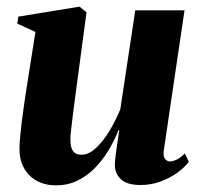

<svg xmlns="http://www.w3.org/2000/svg" viewBox="-20 -545 602 577"><path d="M149 12Q114.5 12 89.8 -2Q65 -16 51.8 -40.5Q38.5 -65 38.5 -97Q38.5 -112 40.5 -133Q42.5 -154 45.2 -177.8Q48 -201.5 51.5 -224.2Q55 -247 57.5 -265.5L86.5 -449L32 -474L35 -495L219 -525L240 -508L210 -284Q207.5 -264 204.2 -240Q201 -216 198.2 -193.2Q195.5 -170.5 193.5 -153Q191.5 -135.5 191.5 -128Q191.5 -112 194.5 -101.5Q197.5 -91 204.8 -85.5Q212 -80 225 -80Q247 -80 269 -100.8Q291 -121.5 309.8 -153Q328.5 -184.5 341.5 -216.5L386.5 -514H534.5L472 -91.5Q470 -75 476 -67.5Q482 -60 490.5 -60Q500 -60 511.8 -65.8Q523.5 -71.5 535.5 -84L547.5 -59Q534.5 -41.5 512.2 -25.5Q490 -9.5 461.8 0.8Q433.5 11 402 11Q362.5 11 344 -5.8Q325.5 -22.5 325 -50.5Q325 -55.5 326.2 -67Q327.5 -78.5 329.5 -93.2Q331.5 -108 334 -124Q336.5 -140 338.5 -154L336.5 -154.5Q324 -123 306 -93.2Q288 -63.5 264.8 -39.8Q241.5 -16 212.5 -2Q183.5 12 149 12Z"/></svg>

Font: Merriweather 120pt ExtraBold
Style: Italic
Weight: 800
Italic angle: -7.8°
Version: Version 2.101